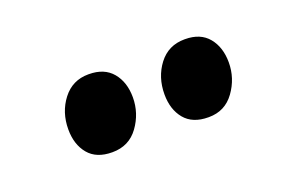

<svg xmlns="http://www.w3.org/2000/svg" viewBox="-37 -844 563 363"><g transform="rotate(-20 244.0 -663.0)"><path d="M143 -586Q111.5 -586 95.5 -605.2Q79.5 -624.5 79.5 -655Q79.5 -689.5 99 -714.8Q118.5 -740 150.5 -740H151.5Q182.5 -740 198.8 -720.5Q215 -701 215 -670.5Q215 -638.5 196 -612.2Q177 -586 143.5 -586ZM336.5 -586Q305 -586 289 -605.2Q273 -624.5 273 -655Q273 -689.5 292.2 -714.8Q311.5 -740 344 -740H345Q376 -740 392 -720.5Q408 -701 408 -670.5Q408 -638.5 389 -612.2Q370 -586 337.5 -586Z"/></g></svg>

Font: Merriweather 120pt
Style: Bold
Weight: 700
Designer: Eben Sorkin
Foundry: Eben Sorkin
Version: Version 2.100